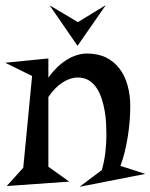

<svg xmlns="http://www.w3.org/2000/svg" viewBox="-29 -715 582 743"><path d="M475.1 -303.2Q475.1 -275.9 472.7 -245.6Q470.2 -215.3 465.3 -185.1Q460.4 -154.8 453.4 -126Q446.3 -97.2 437 -73.2L533.2 -42L278.8 7.8L365.2 -57.1Q375.5 -94.7 379.2 -129.4Q382.8 -164.1 382.8 -194.8Q382.8 -213.4 381.6 -237.1Q380.4 -260.7 376.2 -285.2Q372.1 -309.6 364.5 -333Q356.9 -356.4 344.7 -374.8Q332.5 -393.1 314.7 -404.1Q296.9 -415 272 -415Q243.2 -415 213.4 -396Q183.6 -377 158.2 -339.8V-69.8L238.8 -12.2L-2.9 4.9L61 -65.9L95.2 -420.9L-8.8 -472.2L158.2 -488.8V-415Q172.4 -434.6 189.5 -451.7Q206.5 -468.8 225.6 -481.2Q244.6 -493.7 265.4 -500.7Q286.1 -507.8 308.1 -507.8Q350.6 -507.8 381.8 -492.2Q413.1 -476.6 433.8 -449Q454.6 -421.4 464.8 -384Q475.1 -346.7 475.1 -303.2ZM271 -537.6 163.1 -694.3 272.5 -629.4 380.4 -695.3Z"/></svg>

Font: Risque
Style: Regular
Weight: 400
Designer: Astigmatic (AOETI)
Foundry: Astigmatic (AOETI)
Version: Version 1.000